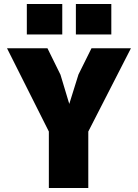

<svg xmlns="http://www.w3.org/2000/svg" viewBox="-20 -939 690 959"><path d="M224 0V-282L15 -698H217L282 -566L326 -420L372 -567L437 -698H634L421 -282V0ZM359 -767V-919H536V-767ZM114 -767V-919H291V-767Z"/></svg>

Font: Azeret Mono ExtraBold
Style: Regular
Weight: 800
Designer: Martin Vácha
Foundry: Displaay
Version: Version 1.002